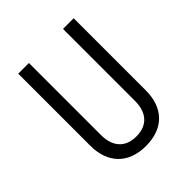

<svg xmlns="http://www.w3.org/2000/svg" viewBox="-202 -862 1004 1004"><g transform="rotate(-45 300.0 -360.0)"><path d="M300 10C432 10 505 -69 505 -197V-730H426V-197C426 -113 383 -61 300 -61C217 -61 174 -113 174 -197V-730H95V-197C95 -70 169 10 300 10Z"/></g></svg>

Font: Tekne LDO Light
Style: Regular
Weight: 300
Monospace: yes
Designer: Alessio Laiso, Mario Rullo, Paolo Rosset
Foundry: Alessio Laiso
Version: Version 1.000;hotconv 1.0.109;makeotfexe 2.5.65596